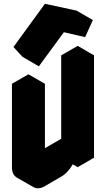

<svg xmlns="http://www.w3.org/2000/svg" viewBox="-20 -942 560 1013"><path d="M130 -450 217 -500V-60L390 -160V-600L476 -650V-110L390 -60V-160Q390 -134 378 -104Q366 -74 346 -48.5Q326 -23 303 -10L217 40Q182 60 156 45Q130 30 130 -10ZM317 -772 185 -592 138 -644 304 -872 470 -836 429 -746ZM390 -160V-60L303 -110V-210ZM476 -650 390 -600 303 -650 390 -700ZM390 -600V-160L303 -210V-650ZM470 -836 304 -872 217 -922 384 -886ZM217 -500 130 -450 43 -500 130 -550ZM390 -160 217 -60 130 -110 303 -210ZM304 -872 138 -644 51 -694 217 -922ZM138 -644 185 -592 99 -642 51 -694ZM130 -450V-10Q130 30 156 45L69 -5Q43 -20 43 -60V-500Z"/></svg>

Font: Nabla
Style: Regular
Weight: 400
Designer: Arthur Reinders Folmer
Foundry: Typearture
Version: Version 1.002